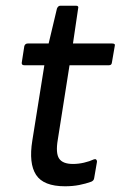

<svg xmlns="http://www.w3.org/2000/svg" viewBox="-20 -640 422 671"><path d="M207 11Q132 11 106 -29Q80 -69 93 -149L135 -412H65Q55 -412 56 -421L65 -479Q68 -488 77 -488H150L179 -610Q183 -620 191 -620H246Q256 -620 253 -610L235 -488H372Q384 -488 381 -479L371 -421Q370 -412 361 -412H223L182 -152Q174 -105 186.5 -86Q199 -67 235 -67Q254 -67 273.5 -71.5Q293 -76 308 -83Q313 -85 316 -82.5Q319 -80 319 -75L309 -17Q308 -9 299 -5Q280 2 257 6.5Q234 11 207 11Z"/></svg>

Font: Sofia Sans Semi Condensed Medium
Style: Italic
Weight: 500
Italic angle: -9°
Version: Version 4.100